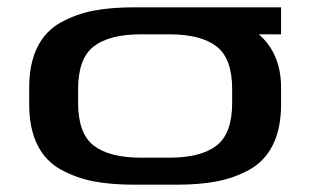

<svg xmlns="http://www.w3.org/2000/svg" viewBox="-20 -506 860 526"><path d="M194 -224Q194 -140 237 -107Q280 -74 367 -74H443Q530 -74 573 -107Q616 -140 616 -224V-262Q616 -346 573 -379Q530 -412 443 -412H367Q280 -412 237 -379Q194 -346 194 -262ZM750 -486V-412H689Q750 -359 750 -266V-220Q750 -154 727.5 -109Q705 -64 663 -41Q621 -18 573.5 -9Q526 0 463 0H348Q285 0 237.5 -9Q190 -18 147.5 -41Q105 -64 82.5 -109Q60 -154 60 -220V-266Q60 -332 82.5 -377Q105 -422 147.5 -445Q190 -468 237.5 -477Q285 -486 348 -486Z"/></svg>

Font: Aneo
Style: Regular
Weight: 400
Designer: Anastasios Pappas
Foundry: Anastasios Pappas
Version: Version 1.000